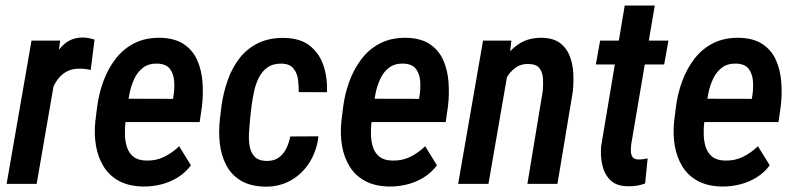

<svg xmlns="http://www.w3.org/2000/svg" viewBox="-20 -678 2934 708"><path d="M188 -420.9 115.2 0H4.4L96.2 -528.3H201.7ZM328.6 -532.2 314.5 -419.9Q304.7 -422.4 294.4 -423.6Q284.2 -424.8 274.4 -424.8Q247.1 -425.3 227.5 -415Q208 -404.8 194.6 -387.5Q181.2 -370.1 172.1 -348.6Q163.1 -327.1 157.7 -304.2L133.3 -302.7Q137.7 -334.5 146.7 -375.5Q155.8 -416.5 172.9 -454.3Q189.9 -492.2 218.3 -516.4Q246.6 -540.5 289.1 -539.6Q299.3 -539.1 309.1 -537.1Q318.8 -535.2 328.6 -532.2Z M507.3 9.8Q455.1 8.8 418.9 -10.7Q382.8 -30.3 362.1 -64Q341.3 -97.7 334 -140.1Q326.7 -182.6 331.5 -230.5L337.9 -281.2Q343.8 -330.1 360.6 -376.7Q377.4 -423.3 405.8 -460.4Q434.1 -497.6 475.3 -518.6Q516.6 -539.6 572.3 -538.6Q626 -537.1 658.9 -514.4Q691.9 -491.7 707.8 -455.1Q723.6 -418.5 726.8 -374Q730 -329.6 724.6 -285.2L716.3 -228H382.8L397.9 -314L618.2 -313.5L620.1 -326.7Q624 -351.6 622.3 -377.9Q620.6 -404.3 607.4 -422.9Q594.2 -441.4 563 -443.4Q530.3 -444.8 509.3 -429.7Q488.3 -414.6 476.1 -389.2Q463.9 -363.8 458 -335.2Q452.1 -306.6 449.2 -281.2L442.9 -230Q439.9 -205.6 440.7 -180.7Q441.4 -155.8 448.5 -134.5Q455.6 -113.3 472.4 -99.9Q489.3 -86.4 520 -85.9Q556.2 -85 585.9 -99.9Q615.7 -114.7 640.6 -138.7L684.1 -68.4Q663.6 -41 635 -23.4Q606.4 -5.9 573.5 2.2Q540.5 10.3 507.3 9.8Z M962.4 -84.5Q989.7 -84 1007.6 -96.7Q1025.4 -109.4 1035.6 -130.4Q1045.9 -151.4 1050.3 -174.8L1154.3 -175.3Q1148.4 -123 1122.3 -80.6Q1096.2 -38.1 1053.5 -13.4Q1010.7 11.2 956.1 10.3Q901.9 8.8 867.2 -12.5Q832.5 -33.7 814 -69.6Q795.4 -105.5 790.5 -149.4Q785.6 -193.4 791 -240.2L796.9 -288.1Q803.7 -337.4 820.1 -383.3Q836.4 -429.2 864.3 -464.6Q892.1 -500 933.6 -519.8Q975.1 -539.6 1030.8 -538.1Q1088.9 -536.6 1123.5 -508.5Q1158.2 -480.5 1173.1 -435.5Q1188 -390.6 1185.5 -337.9L1081.5 -338.4Q1082 -361.3 1078.9 -385Q1075.7 -408.7 1062.3 -425.3Q1048.8 -441.9 1021 -443.4Q988.3 -444.3 967.5 -430.2Q946.8 -416 934.8 -392.3Q922.9 -368.7 917 -341.1Q911.1 -313.5 907.7 -288.1L902.3 -239.7Q900.4 -218.8 898.4 -192.4Q896.5 -166 900.1 -141.6Q903.8 -117.2 918 -101.3Q932.1 -85.4 962.4 -84.5Z M1414.6 9.8Q1362.3 8.8 1326.2 -10.7Q1290 -30.3 1269.3 -64Q1248.5 -97.7 1241.2 -140.1Q1233.9 -182.6 1238.8 -230.5L1245.1 -281.2Q1251 -330.1 1267.8 -376.7Q1284.7 -423.3 1313 -460.4Q1341.3 -497.6 1382.6 -518.6Q1423.8 -539.6 1479.5 -538.6Q1533.2 -537.1 1566.2 -514.4Q1599.1 -491.7 1615 -455.1Q1630.9 -418.5 1634 -374Q1637.2 -329.6 1631.8 -285.2L1623.5 -228H1290L1305.2 -314L1525.4 -313.5L1527.3 -326.7Q1531.2 -351.6 1529.5 -377.9Q1527.8 -404.3 1514.6 -422.9Q1501.5 -441.4 1470.2 -443.4Q1437.5 -444.8 1416.5 -429.7Q1395.5 -414.6 1383.3 -389.2Q1371.1 -363.8 1365.2 -335.2Q1359.4 -306.6 1356.4 -281.2L1350.1 -230Q1347.2 -205.6 1347.9 -180.7Q1348.6 -155.8 1355.7 -134.5Q1362.8 -113.3 1379.6 -99.9Q1396.5 -86.4 1427.2 -85.9Q1463.4 -85 1493.2 -99.9Q1522.9 -114.7 1547.9 -138.7L1591.3 -68.4Q1570.8 -41 1542.2 -23.4Q1513.7 -5.9 1480.7 2.2Q1447.8 10.3 1414.6 9.8Z M1852.1 -409.2 1781.2 0H1669.4L1761.2 -528.3H1865.7ZM1811.5 -282.2 1780.8 -281.7Q1785.6 -323.7 1798.3 -369.1Q1811 -414.6 1834.5 -453.6Q1857.9 -492.7 1894 -516.4Q1930.2 -540 1981.4 -538.6Q2022 -537.1 2045.9 -518.8Q2069.8 -500.5 2081.1 -470.9Q2092.3 -441.4 2094 -407.5Q2095.7 -373.5 2092.3 -340.8L2035.6 0H1924.8L1981.4 -342.3Q1983.4 -364.3 1982.4 -387Q1981.4 -409.7 1970 -425.5Q1958.5 -441.4 1930.7 -441.9Q1900.9 -443.4 1879.6 -427.2Q1858.4 -411.1 1844.7 -386Q1831.1 -360.8 1823.2 -333.3Q1815.4 -305.7 1811.5 -282.2Z M2444.8 -528.3 2429.2 -440.4H2177.2L2192.9 -528.3ZM2283.7 -657.7H2394.5L2307.6 -146Q2306.2 -133.3 2306.4 -120.4Q2306.6 -107.4 2312.5 -98.9Q2318.4 -90.3 2334.5 -89.8Q2342.8 -89.8 2351.3 -91.1Q2359.9 -92.3 2368.2 -93.8L2358.9 -1.5Q2343.8 4.4 2327.6 6.8Q2311.5 9.3 2294.9 8.8Q2252.9 8.3 2230.7 -13.7Q2208.5 -35.6 2200.9 -69.6Q2193.4 -103.5 2196.8 -139.6Z M2641.6 9.8Q2589.4 8.8 2553.2 -10.7Q2517.1 -30.3 2496.3 -64Q2475.6 -97.7 2468.3 -140.1Q2460.9 -182.6 2465.8 -230.5L2472.2 -281.2Q2478 -330.1 2494.9 -376.7Q2511.7 -423.3 2540 -460.4Q2568.4 -497.6 2609.6 -518.6Q2650.9 -539.6 2706.5 -538.6Q2760.3 -537.1 2793.2 -514.4Q2826.2 -491.7 2842 -455.1Q2857.9 -418.5 2861.1 -374Q2864.3 -329.6 2858.9 -285.2L2850.6 -228H2517.1L2532.2 -314L2752.4 -313.5L2754.4 -326.7Q2758.3 -351.6 2756.6 -377.9Q2754.9 -404.3 2741.7 -422.9Q2728.5 -441.4 2697.3 -443.4Q2664.6 -444.8 2643.6 -429.7Q2622.6 -414.6 2610.4 -389.2Q2598.1 -363.8 2592.3 -335.2Q2586.4 -306.6 2583.5 -281.2L2577.1 -230Q2574.2 -205.6 2575 -180.7Q2575.7 -155.8 2582.8 -134.5Q2589.8 -113.3 2606.7 -99.9Q2623.5 -86.4 2654.3 -85.9Q2690.4 -85 2720.2 -99.9Q2750 -114.7 2774.9 -138.7L2818.4 -68.4Q2797.9 -41 2769.3 -23.4Q2740.7 -5.9 2707.8 2.2Q2674.8 10.3 2641.6 9.8Z"/></svg>

Font: Roboto Condensed Medium
Style: Italic
Weight: 500
Italic angle: -12°
Designer: Christian Robertson
Foundry: Google
Version: Version 3.0; 2020